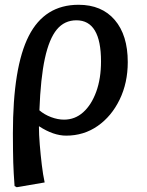

<svg xmlns="http://www.w3.org/2000/svg" viewBox="-20 -554 614 804"><path d="M50 230 41 225Q39 195 37.5 172Q36 149 35.5 126.5Q35 104 34.5 75.5Q34 47 34 5Q34 -273 100.5 -403.5Q167 -534 309 -534Q406 -534 460.5 -470.5Q515 -407 515 -294Q515 -207 481 -137Q447 -67 389 -26.5Q331 14 257 14Q204 14 144 -25H143Q143 9 146.5 51.5Q150 94 155 136Q160 178 167 210ZM248 -53Q294 -53 328.5 -84Q363 -115 383 -170Q403 -225 403 -297Q403 -469 300 -469Q250 -469 218 -430.5Q186 -392 168 -309.5Q150 -227 145 -92Q166 -74 194 -63.5Q222 -53 248 -53Z"/></svg>

Font: Literata 7pt Medium
Style: Italic
Weight: 500
Italic angle: -2°
Designer: Latin by Veronika Burian and Jose Scaglione. Greek by Irene Vlachou. Cyrillic by Vera Evstafieva
Foundry: TypeTogether
Version: Version 3.002